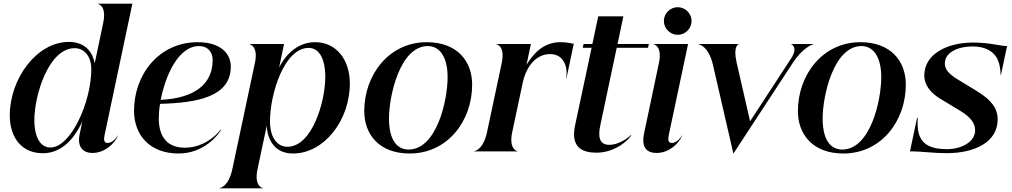

<svg xmlns="http://www.w3.org/2000/svg" viewBox="-20 -820 5482 1040"><path d="M212 10C300 10 373 -48.5 426 -162L411.5 -93.5C397.5 -28 425.5 8.5 481.5 8.5C545 8.5 601 -40.5 619 -86H617.5C610 -72 588 -45.5 562.5 -45.5C544 -45.5 541 -62.5 546 -86L697 -800H510.5V-798.5C513.5 -798.5 558.5 -788 539 -696L493 -477C483.5 -530.5 447 -593 353 -593C178.5 -593 33 -393 33 -195.5C33 -72.5 99 10 212 10ZM253 -21C201.5 -21 167 -71.5 166 -167.5C165.5 -302.5 243 -559 384.5 -559C436.5 -559 474.5 -515.5 474.5 -444.5C474.5 -269 364.5 -21 253 -21Z M706 -218C707 -91.5 787.5 11.5 948 11.5C1084.5 11.5 1164 -90.5 1178 -117.5L1176 -119C1145 -77 1074.5 -20 980.5 -20C888.5 -20 840.5 -76 840 -178C840 -200 842 -228 847 -257.5C1052 -263 1223.5 -297 1230 -451C1234.5 -526 1178 -591.5 1051.5 -591.5C840 -591.5 705.5 -415.5 706 -218ZM850.5 -279C875.5 -408.5 945 -570.5 1059 -570.5C1105 -570.5 1136 -537 1131.5 -483.5C1126.5 -369 1042 -289 850.5 -279Z M1169 200H1403.5V198.5C1400.5 198.5 1355.5 188 1375 96L1425 -139.5C1426 -91.5 1449.5 11.5 1567 11.5C1736 11.5 1875 -168.5 1875 -368C1875 -495 1803 -591.5 1687 -591.5C1602 -591.5 1533.5 -536.5 1492 -454.5L1518.5 -581.5H1332V-580C1335 -580 1380 -569.5 1360.5 -478L1238.5 96C1219 188 1175 198.5 1169 198.5ZM1442.5 -163C1442.5 -314 1521 -560.5 1651.5 -560.5C1701.5 -560.5 1741 -515.5 1742 -405C1742.5 -270.5 1671 -25 1536.5 -25C1485.5 -25 1442.5 -69.5 1442.5 -163Z M2199 11.5C2403 11.5 2537.5 -163 2537.5 -362C2537.5 -489 2456 -591.5 2291.5 -591.5C2087.5 -591.5 1953 -415.5 1953 -218C1953 -91.5 2034.5 11.5 2199 11.5ZM2193 -10C2130 -10 2087 -62.5 2087 -178C2087 -301 2146.5 -570.5 2297.5 -570.5C2360.5 -570.5 2404.5 -513 2404.5 -402.5C2404.5 -273.5 2344.5 -10 2193 -10Z M2548.5 0H2783V-1.5C2780 -1.5 2735 -12 2754.5 -104L2812.5 -377C2835 -471 2890.5 -527 2959 -527C2989 -527 3010.5 -516.5 3025.5 -498.5C3046 -474.5 3053.5 -436.5 3046.5 -394H3048L3088 -583C3079 -583 3061 -591.5 3015.5 -591.5C2923.5 -591.5 2869 -529.5 2832 -469L2855.5 -581.5H2669V-580C2672 -580 2717 -569.5 2697.5 -478L2618 -104C2598.5 -12 2554.5 -1.5 2548.5 -1.5Z M3232.5 -145.5 3320.5 -561H3490L3494.5 -581.5H3325L3356.5 -731.5H3220.5L3188.5 -581.5H3141L3136.5 -561H3184.5L3094.5 -138.5C3069.5 -18 3138.5 7 3210.5 7C3315.5 7 3387 -64 3400.5 -89H3398C3376 -67.5 3327 -35 3280 -35.5C3224.5 -35.5 3218.5 -82 3232.5 -145.5Z M3549 -478 3469 -99C3455 -32.5 3472.5 8.5 3537.5 8.5C3601.5 8.5 3657 -40.5 3675 -86H3673.5C3666 -72 3644 -45.5 3618.5 -45.5C3600 -45.5 3597 -62.5 3602 -86L3707 -581.5H3520.5V-580C3523.5 -580 3568.5 -569.5 3549 -478ZM3651 -631.5C3692 -631.5 3726 -665.5 3726 -706.5C3726 -747 3692 -781 3651 -781C3610 -781 3576 -747 3576 -706.5C3576 -665.5 3610 -631.5 3651 -631.5Z M3842 -468 3952.5 12 4275 -480.5C4326.5 -559 4378 -580 4387 -580V-581.5H4265.5V-580.5C4266.5 -580.5 4305 -564.5 4265.5 -504L4043 -163L3970 -481.5C3950 -570 3979.5 -580 3981 -580V-581.5H3762.5V-580C3769.5 -580 3819 -568 3842 -468Z M4548 11.5C4752 11.5 4886.5 -163 4886.5 -362C4886.5 -489 4805 -591.5 4640.5 -591.5C4436.5 -591.5 4302 -415.5 4302 -218C4302 -91.5 4383.5 11.5 4548 11.5ZM4542 -10C4479 -10 4436 -62.5 4436 -178C4436 -301 4495.5 -570.5 4646.5 -570.5C4709.5 -570.5 4753.5 -513 4753.5 -402.5C4753.5 -273.5 4693.5 -10 4542 -10Z M5110 9.5C5260 9.5 5384 -50.5 5384 -173C5384 -232.5 5351.5 -278 5270 -327.5L5166.5 -390.5C5117 -420 5098 -447 5098 -475C5097 -541.5 5179 -568.5 5246 -568.5C5312 -568.5 5354.5 -546.5 5377.5 -509.5C5393.5 -481.5 5399.5 -450 5400 -413H5401.5L5435 -570.5C5398.5 -570.5 5342 -589.5 5250.5 -589.5C5110 -589.5 4986.5 -527.5 4986.5 -410.5C4986.5 -363 5016.5 -319 5074 -284.5L5181 -220C5238.5 -185 5262 -152 5262 -114.5C5262.5 -53 5190.5 -12 5108 -12C5021.5 -12 4981.5 -39 4964 -77C4949 -108.5 4949.5 -147 4951 -182H4947.5L4909 0C4986.5 0 5020.5 9.5 5110 9.5Z"/></svg>

Font: Beautique Display
Style: Bold
Weight: 700
Italic angle: -12°
Designer: Nhat-Quang Ngo
Version: Version 1.100;Glyphs 3.2.3 (3260)